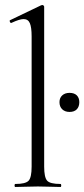

<svg xmlns="http://www.w3.org/2000/svg" viewBox="-20 -745 336 765"><path d="M41 0Q38 0 38 -6Q38 -12 41 -12Q82 -12 94 -25Q106 -38 106 -81V-600Q106 -636 99 -652.5Q92 -669 74 -669Q58 -669 26 -654Q22 -652 19.5 -658Q17 -664 21 -665L144 -724Q146 -725 149 -725Q151 -725 153.5 -723Q156 -721 156 -718V-81Q156 -39 167.5 -25.5Q179 -12 221 -12Q224 -12 224 -6Q224 0 221 0Q204 0 180.5 -1Q157 -2 131 -2Q106 -2 82 -1Q58 0 41 0ZM257 -299Q239 -299 228 -309.5Q217 -320 217 -338Q217 -355 228 -365Q239 -375 257 -375Q276 -375 286 -365Q296 -355 296 -338Q296 -320 286 -309.5Q276 -299 257 -299Z"/></svg>

Font: Cormorant Light Light
Style: Regular
Weight: 300
Version: Version 4.000